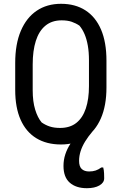

<svg xmlns="http://www.w3.org/2000/svg" viewBox="-20 -740 640 1010"><path d="M301 -720Q376 -720 429.5 -685.5Q483 -651 511.5 -584.5Q540 -518 540 -421V-280Q540 -184 510.5 -117Q481 -50 427.5 -15Q374 20 301 20Q225 20 171 -13Q117 -46 88.5 -110Q60 -174 60 -267V-409Q60 -508 89.5 -577.5Q119 -647 173 -683.5Q227 -720 301 -720ZM152 -265Q152 -206 165 -163.5Q178 -121 199 -96Q219 -82 242 -74.5Q265 -67 296 -67Q348 -67 381.5 -93.5Q415 -120 431.5 -169.5Q448 -219 448 -287V-423Q448 -466 442 -500Q436 -534 425 -560Q414 -586 398 -605Q379 -618 357 -625.5Q335 -633 304 -633Q253 -633 219 -605Q185 -577 168.5 -525Q152 -473 152 -401ZM436 -65Q449 -72 463 -77Q477 -82 492 -86Q489 -78 483 -69Q477 -60 467 -49Q444 -22 428 4Q412 30 404 55.5Q396 81 396 106Q396 136 410 149Q424 162 449 162Q468 162 483 157Q498 152 513 141H523Q525 148 526 155.5Q527 163 527.5 173Q528 183 528 198Q528 221 503 235.5Q478 250 437 250Q380 250 347 221Q314 192 314 133Q314 101 323.5 72Q333 43 350 17Q367 -9 389.5 -29.5Q412 -50 436 -65Z"/></svg>

Font: Rec Mono Semicasual
Style: Regular
Weight: 400
Version: Version 1.085; ttfautohint (v1.8.4.7-5d5b)